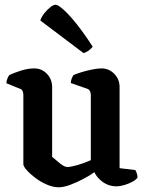

<svg xmlns="http://www.w3.org/2000/svg" viewBox="-20 -790 614 814"><path d="M229 4Q205 4 178.5 -7.5Q152 -19 129.5 -36Q107 -53 93 -69Q79 -85 79 -94V-388Q79 -396 76 -403.5Q73 -411 64 -414L7 -437Q8 -449 12 -458.5Q16 -468 20 -472Q36 -480 67 -490Q98 -500 125 -500Q157 -500 179 -477Q201 -454 201 -421V-125Q215 -113 234 -97.5Q253 -82 266 -82Q280 -82 309.5 -90.5Q339 -99 365 -111V-388Q365 -396 361.5 -403.5Q358 -411 349 -414L280 -438Q281 -451 285 -459.5Q289 -468 292 -472Q303 -477 324 -483.5Q345 -490 369 -495Q393 -500 410 -500Q442 -500 464.5 -477Q487 -454 487 -421V-77L554 -69Q556 -65 559.5 -56.5Q563 -48 563 -37Q557 -28 541.5 -19.5Q526 -11 507 -5.5Q488 0 473 0Q442 0 417 -17.5Q392 -35 380 -60Q361 -46 333.5 -31.5Q306 -17 278 -6.5Q250 4 229 4ZM334 -565 151 -703Q156 -719 168.5 -734.5Q181 -750 194 -760Q207 -770 216 -770Q226 -770 250.5 -748Q275 -726 307 -685.5Q339 -645 373 -592Q368 -585 357 -576.5Q346 -568 334 -565Z"/></svg>

Font: Texturina 72pt
Style: Bold
Weight: 700
Designer: Guillermo Torres Carreño
Foundry: Omnibus-Type
Version: Version 1.002; ttfautohint (v1.8.3)